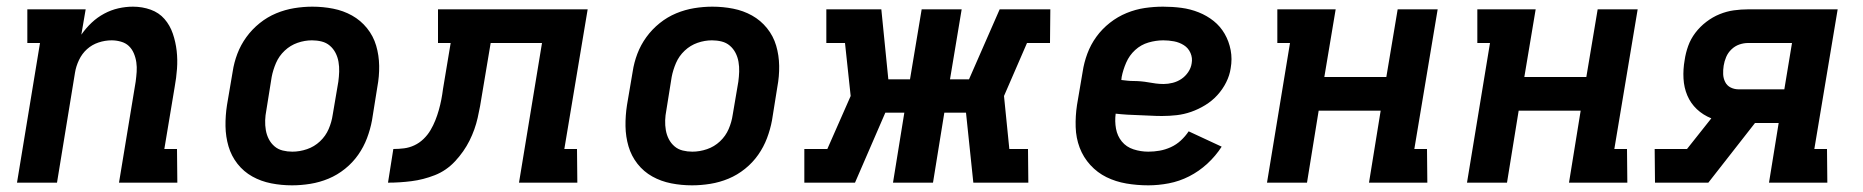

<svg xmlns="http://www.w3.org/2000/svg" viewBox="-20 -548 5590 576"><path d="M31 0 100 -419H62V-520H237L224 -444Q238 -464 255 -480Q272 -496 292.5 -507Q313 -518 335 -523Q357 -528 379 -528Q407 -528 432 -519Q457 -510 473.5 -491Q490 -472 498.5 -447Q507 -422 510 -395.5Q513 -369 511 -341.5Q509 -314 504 -287L473 -101H511L512 0H337L387 -303Q389 -318 390 -332.5Q391 -347 389 -361Q387 -375 381.5 -388Q376 -401 366.5 -410Q357 -419 343 -423Q329 -427 315 -427Q295 -427 275.5 -420.5Q256 -414 241 -400.5Q226 -387 217 -368Q208 -349 205 -330L151 0Z M856 8Q824 8 793.5 2Q763 -4 737 -18.5Q711 -33 692.5 -56.5Q674 -80 665.5 -109Q657 -138 656.5 -169.5Q656 -201 661 -233L678 -333Q682 -360 692 -386.5Q702 -413 719 -436.5Q736 -460 759 -478.5Q782 -497 808.5 -508Q835 -519 862.5 -523.5Q890 -528 917 -528Q949 -528 979.5 -522Q1010 -516 1036 -501.5Q1062 -487 1081 -463.5Q1100 -440 1108.5 -411Q1117 -382 1117.5 -350.5Q1118 -319 1112 -287L1096 -187Q1091 -160 1081 -133.5Q1071 -107 1054.5 -83.5Q1038 -60 1015 -41.5Q992 -23 965.5 -12Q939 -1 911 3.5Q883 8 856 8ZM857 -93Q879 -93 901 -100.5Q923 -108 940 -124Q957 -140 966 -161Q975 -182 978 -203L995 -303Q997 -318 997.5 -333Q998 -348 995.5 -362.5Q993 -377 986.5 -389.5Q980 -402 969.5 -411Q959 -420 945 -423.5Q931 -427 916 -427Q894 -427 872.5 -419.5Q851 -412 834 -396Q817 -380 808 -359Q799 -338 795 -317L779 -217Q776 -202 775.5 -187Q775 -172 777.5 -157.5Q780 -143 786.5 -130.5Q793 -118 803.5 -109Q814 -100 828 -96.5Q842 -93 857 -93Z M1144 0 1160 -101Q1176 -101 1192 -103Q1208 -105 1223 -112Q1238 -119 1250.5 -131Q1263 -143 1271.5 -157.5Q1280 -172 1286 -187Q1292 -202 1296.5 -218Q1301 -234 1304 -249.5Q1307 -265 1309 -281L1332 -419H1294V-520H1743L1673 -101H1711L1712 0H1537L1606 -419H1452L1426 -264Q1421 -230 1413 -194.5Q1405 -159 1388.5 -126Q1372 -93 1345.5 -64.5Q1319 -36 1284.5 -22.5Q1250 -9 1214.5 -4.5Q1179 0 1144 0Z M2056 8Q2024 8 1993.5 2Q1963 -4 1937 -18.5Q1911 -33 1892.5 -56.5Q1874 -80 1865.5 -109Q1857 -138 1856.5 -169.5Q1856 -201 1861 -233L1878 -333Q1882 -360 1892 -386.5Q1902 -413 1919 -436.5Q1936 -460 1959 -478.5Q1982 -497 2008.5 -508Q2035 -519 2062.5 -523.5Q2090 -528 2117 -528Q2149 -528 2179.5 -522Q2210 -516 2236 -501.5Q2262 -487 2281 -463.5Q2300 -440 2308.5 -411Q2317 -382 2317.5 -350.5Q2318 -319 2312 -287L2296 -187Q2291 -160 2281 -133.5Q2271 -107 2254.5 -83.5Q2238 -60 2215 -41.5Q2192 -23 2165.5 -12Q2139 -1 2111 3.5Q2083 8 2056 8ZM2057 -93Q2079 -93 2101 -100.5Q2123 -108 2140 -124Q2157 -140 2166 -161Q2175 -182 2178 -203L2195 -303Q2197 -318 2197.5 -333Q2198 -348 2195.5 -362.5Q2193 -377 2186.5 -389.5Q2180 -402 2169.5 -411Q2159 -420 2145 -423.5Q2131 -427 2116 -427Q2094 -427 2072.5 -419.5Q2051 -412 2034 -396Q2017 -380 2008 -359Q1999 -338 1995 -317L1979 -217Q1976 -202 1975.5 -187Q1975 -172 1977.5 -157.5Q1980 -143 1986.5 -130.5Q1993 -118 2003.5 -109Q2014 -100 2028 -96.5Q2042 -93 2057 -93Z M2393 0V-101H2462L2532 -260L2515 -419H2459V-520H2624L2645 -310H2710L2745 -520H2865L2830 -310H2887L2979 -520H3131L3130 -419H3061L2992 -260L3008 -101H3064L3065 0H2900L2878 -210H2813L2779 0H2659L2693 -210H2636L2545 0Z M3425 8Q3391 8 3359 2.5Q3327 -3 3299.5 -16.5Q3272 -30 3251 -53Q3230 -76 3219 -105Q3208 -134 3207 -167Q3206 -200 3211 -233L3228 -333Q3232 -360 3242 -387Q3252 -414 3269 -437.5Q3286 -461 3309.5 -479.5Q3333 -498 3360 -509Q3387 -520 3414.5 -524Q3442 -528 3469 -528Q3497 -528 3524 -524.5Q3551 -521 3576 -511Q3601 -501 3621 -485Q3641 -469 3654 -446.5Q3667 -424 3672 -397.5Q3677 -371 3672 -343Q3669 -322 3658.5 -301Q3648 -280 3632 -262.5Q3616 -245 3595.5 -232.5Q3575 -220 3553.5 -212.5Q3532 -205 3510 -202.5Q3488 -200 3466 -200Q3449 -200 3431.5 -201Q3414 -202 3396.5 -202.5Q3379 -203 3362 -204Q3345 -205 3327 -207Q3324 -184 3328 -162Q3332 -140 3345.5 -123.5Q3359 -107 3380.5 -100Q3402 -93 3425 -93Q3442 -93 3459 -96Q3476 -99 3492.5 -106.5Q3509 -114 3522.5 -126.5Q3536 -139 3546 -154L3645 -108Q3627 -80 3602 -57Q3577 -34 3547.5 -19Q3518 -4 3486.5 2Q3455 8 3425 8ZM3471 -296Q3484 -296 3498 -299.5Q3512 -303 3524 -311Q3536 -319 3544.5 -331.5Q3553 -344 3555 -358Q3558 -374 3551.5 -389Q3545 -404 3531.5 -412.5Q3518 -421 3502 -424Q3486 -427 3470 -427Q3448 -427 3425.5 -420.5Q3403 -414 3385.5 -398Q3368 -382 3358.5 -360Q3349 -338 3345 -317L3344 -308Q3353 -307 3362 -306Q3371 -305 3380 -305Q3391 -305 3402.5 -304Q3414 -303 3425 -301Q3436 -299 3447.5 -297.5Q3459 -296 3471 -296Z M3781 0 3850 -419H3812V-520H3987L3953 -317H4139L4173 -520H4293L4223 -101H4261L4262 0H4087L4122 -216H3936L3901 0Z M4381 0 4450 -419H4412V-520H4587L4553 -317H4739L4773 -520H4893L4823 -101H4861L4862 0H4687L4722 -216H4536L4501 0Z M4945 0 4944 -101H5041L5114 -193Q5089 -203 5070.5 -220.5Q5052 -238 5042 -261.5Q5032 -285 5030.5 -312.5Q5029 -340 5034 -368Q5037 -389 5044.5 -410Q5052 -431 5066 -449.5Q5080 -468 5099 -482.5Q5118 -497 5139 -505.5Q5160 -514 5181.5 -517Q5203 -520 5225 -520H5493L5423 -101H5461L5462 0H5287L5316 -179H5245L5105 0ZM5196 -280H5333L5356 -419H5224Q5211 -419 5198 -414.5Q5185 -410 5174.5 -400Q5164 -390 5158.5 -377Q5153 -364 5151 -351Q5149 -338 5149.5 -325.5Q5150 -313 5155.5 -302Q5161 -291 5172 -285.5Q5183 -280 5196 -280Z"/></svg>

Font: Iosevka Etoile
Style: Bold Italic
Weight: 700
Italic angle: -9°
Designer: Belleve Invis
Foundry: Belleve Invis
Version: Version 28.1.0; ttfautohint (v1.8.4)